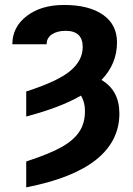

<svg xmlns="http://www.w3.org/2000/svg" viewBox="-20 -558 546 790"><path d="M87.9 -181.6Q217.3 -223.1 268.8 -266.1Q320.3 -309.1 320.3 -364.7Q320.3 -431.2 250 -431.2Q215.8 -431.2 193.8 -416.7Q171.9 -402.3 171.9 -376H30.8Q30.8 -446.8 90.1 -492.2Q149.4 -537.6 243.2 -537.6Q345.7 -537.6 403.6 -497.3Q461.4 -457 461.4 -383.8Q461.4 -294.9 397.5 -229Q471.2 -186 471.2 -90.8Q471.2 22.5 375.7 98.9Q280.3 175.3 87.9 212.9V106.4Q186.5 74.2 235.6 45.9Q284.7 17.6 307.1 -17.3Q329.6 -52.2 329.6 -100.6Q329.6 -138.7 313 -164.6Q230 -116.2 87.9 -78.6Z"/></svg>

Font: Roboto
Style: Bold
Weight: 700
Designer: Google
Version: Version 2.134; 2016; ttfautohint (v1.6)